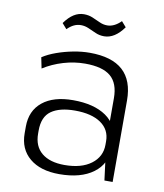

<svg xmlns="http://www.w3.org/2000/svg" viewBox="-81 -778 727 852"><g transform="rotate(10 282.5 -352.0)"><path d="M424 -172V-367Q424 -434 387.5 -465Q351 -496 272 -496Q223 -496 174.5 -481.5Q126 -467 85 -441L75 -490Q101 -507 136 -519.5Q171 -532 209.5 -539.5Q248 -547 284 -547Q384 -547 433.5 -502Q483 -457 483 -367V0H446ZM243 7Q158 7 109.5 -33.5Q61 -74 61 -145V-175Q61 -247 110.5 -287Q160 -327 248 -327Q342 -327 397 -289Q452 -251 452 -180V-148Q452 -76 396 -34.5Q340 7 243 7ZM259 -37Q335 -37 379 -70Q423 -103 423 -157V-173Q423 -225 381 -254Q339 -283 264 -283Q195 -283 157.5 -256.5Q120 -230 120 -168V-154Q120 -97 156.5 -67Q193 -37 259 -37ZM142 -656Q162 -684 183.5 -697.5Q205 -711 229 -711Q250 -711 268 -703.5Q286 -696 303 -688Q320 -680 338 -680Q354 -680 369.5 -687.5Q385 -695 400 -710L421 -686Q401 -658 379 -644Q357 -630 333 -630Q312 -630 294 -638Q276 -646 259 -653.5Q242 -661 224 -661Q208 -661 193 -654Q178 -647 163 -632Z"/></g></svg>

Font: Pathway Extreme 28pt ExtraLight
Style: Regular
Weight: 250
Designer: Eduardo Rodriguez Tunni
Foundry: Eduardo Rodriguez Tunni
Version: Version 1.001;gftools[0.9.26]